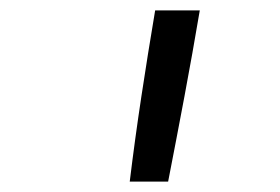

<svg xmlns="http://www.w3.org/2000/svg" viewBox="-20 -792 540 370"><path d="M230 -442Q240 -524 252.5 -606.5Q265 -689 279 -772H365Q351 -689 335.5 -606.5Q320 -524 304 -442Z"/></svg>

Font: Iosevka SS18
Style: Italic
Weight: 400
Italic angle: -9°
Monospace: yes
Designer: Belleve Invis
Foundry: Belleve Invis
Version: Version 25.1.1; ttfautohint (v1.8.4)